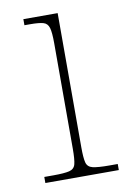

<svg xmlns="http://www.w3.org/2000/svg" viewBox="-68 -579 415 623"><g transform="rotate(-10 140.0 -268.0)"><path d="M31 0V-20H61Q97 -20 113.5 -24Q130 -28 134 -43.5Q138 -59 138 -94V-442Q138 -477 133.5 -492.5Q129 -508 115 -512Q101 -516 71 -516H53V-536H166V-94Q166 -59 170 -43.5Q174 -28 191 -24Q208 -20 245 -20H273V0Z"/></g></svg>

Font: Noto Rashi Hebrew Thin
Style: Regular
Weight: 250
Version: Version 1.006